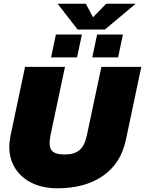

<svg xmlns="http://www.w3.org/2000/svg" viewBox="-20 -1004 781 1034"><path d="M398 -845 290 -984H442L481 -911L552 -984H711L545 -845ZM255 -695 281 -818H421L395 -695ZM477 -695 503 -818H642L616 -695ZM289 10Q211 10 153 -18Q95 -46 62.5 -96.5Q30 -147 30 -214Q30 -229 32 -244Q34 -259 37 -275L115 -644H330L252 -276Q250 -264 248.5 -253.5Q247 -243 247 -234Q247 -200 266.5 -186Q286 -172 328 -172Q380 -172 408 -195.5Q436 -219 448 -276L526 -644H741L658 -251Q631 -124 534.5 -57Q438 10 289 10Z"/></svg>

Font: Kanit ExtraBold
Style: Italic
Weight: 800
Italic angle: -12°
Designer: Katatrad Team
Foundry: CadsonDemak
Version: Version 2.000; ttfautohint (v1.8.3)